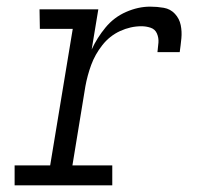

<svg xmlns="http://www.w3.org/2000/svg" viewBox="-20 -558 616 578"><path d="M24 0H318V-60H198L237 -298Q243 -331 254.5 -362.5Q266 -394 288 -422Q310 -450 341.5 -464.5Q373 -479 406 -479Q420 -479 433.5 -474.5Q447 -470 452.5 -457Q458 -444 457 -430Q456 -416 454 -401H521Q524 -422 526 -442.5Q528 -463 524 -482.5Q520 -502 506.5 -516.5Q493 -531 473 -534.5Q453 -538 432 -538Q396 -538 359.5 -522Q323 -506 297.5 -475Q272 -444 256 -409L276 -530H99L100 -471H199L131 -60H24Z"/></svg>

Font: Iosevka Sparkle Light Oblique
Style: Regular
Weight: 300
Italic angle: -9°
Designer: Belleve Invis
Foundry: Belleve Invis
Version: Version 4.5.0; ttfautohint (v1.8.3)